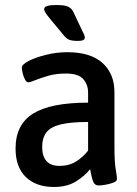

<svg xmlns="http://www.w3.org/2000/svg" viewBox="-20 -738 545 765"><path d="M195 7Q124 7 83 -32.5Q42 -72 42 -146Q42 -242 112 -285.5Q182 -329 331 -329V-369Q331 -401 311.5 -423Q292 -445 243 -445Q203 -445 172 -436Q141 -427 120.5 -418.5Q100 -410 93 -410Q86 -410 80 -420.5Q74 -431 70.5 -445.5Q67 -460 67 -469Q67 -481 94 -495Q121 -509 163 -519.5Q205 -530 248 -530Q341 -530 388.5 -487Q436 -444 436 -371V-156Q436 -92 441 -64Q446 -36 446 -25Q446 -16 432 -10.5Q418 -5 400.5 -2Q383 1 373 1Q357 1 351 -15Q345 -31 339 -64Q318 -37 282.5 -15Q247 7 195 7ZM217 -77Q255 -77 283 -94.5Q311 -112 331 -138V-252Q261 -252 221 -242Q181 -232 164.5 -210Q148 -188 148 -152Q148 -116 165 -96.5Q182 -77 217 -77ZM291 -575Q268 -575 256 -579.5Q244 -584 231 -601L181 -661Q168 -677 162 -686Q156 -695 156 -702Q156 -718 203 -718Q238 -718 251.5 -711.5Q265 -705 272 -691L307 -617Q312 -608 315 -600.5Q318 -593 318 -588Q318 -575 291 -575Z"/></svg>

Font: Asap Semi Condensed Medium
Style: Regular
Weight: 500
Width: 4
Designer: Pablo Cosgaya
Foundry: Omnibus-Type
Version: Version 3.001; ttfautohint (v1.8.4.7-5d5b)